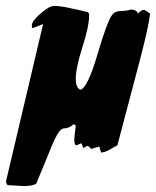

<svg xmlns="http://www.w3.org/2000/svg" viewBox="-57 -489 525 646"><path d="M-37 122 88 -408 52 -394Q50 -398 50 -403Q50 -418 79.5 -443.5Q109 -469 124 -469Q148 -469 182 -461Q211 -455 239 -448Q243 -444 243 -439Q243 -401 220.5 -331Q198 -261 198 -224Q198 -191 215 -187Q239 -198 270 -303Q304 -419 321 -440Q331 -452 351 -452Q375 -453 383 -457Q404 -456 407 -443Q418 -456 428 -456Q430 -456 448 -443Q443 -399 415 -292Q389 -195 338 0Q333 2 311 15Q295 24 283 24L277 4L250 12Q241 2 238 2Q235 2 230 5.5Q225 9 223 9L217 -7L200 0L196 -2Q193 -9 193 -17Q193 -26 195 -42.5Q197 -59 198 -67L191 -71Q175 -57 158 -57Q141 -57 116 5L65 129Q52 137 24 137Q15 137 -3 135.5Q-21 134 -30 134Q-34 134 -37 122Z"/></svg>

Font: Ode an Erik AH
Style: Regular
Weight: 400
Designer: Andreas Höfeld
Foundry: Fontgrube AH
Version: Version 2.00